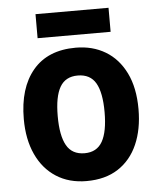

<svg xmlns="http://www.w3.org/2000/svg" viewBox="-52 -757 673 812"><g transform="rotate(-5 284.5 -351.0)"><path d="M528 -274Q528 -189 500 -125Q472 -61 417.5 -25.5Q363 10 283 10Q209 10 154.5 -25Q100 -60 70.5 -124Q41 -188 41 -274Q41 -406 104 -481Q167 -556 286 -556Q357 -556 411.5 -523.5Q466 -491 497 -428Q528 -365 528 -274ZM185 -274Q185 -191 208.5 -149.5Q232 -108 285 -108Q337 -108 360.5 -149.5Q384 -191 384 -274Q384 -357 360.5 -397.5Q337 -438 284 -438Q232 -438 208.5 -397.5Q185 -357 185 -274ZM439 -712V-610H129V-712Z"/></g></svg>

Font: Noto Sans Tamil SemiCondensed
Style: Bold
Weight: 700
Width: 4
Designer: Jelle Bosma - Monotype Design Team
Foundry: Monotype Imaging Inc.
Version: Version 2.004; ttfautohint (v1.8.4.7-5d5b)